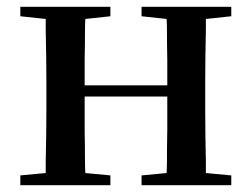

<svg xmlns="http://www.w3.org/2000/svg" viewBox="-20 -547 744 567"><path d="M40 0V-29L115 -36Q115 -50 115 -67Q116 -108 116.5 -153Q117 -198 117 -232V-296Q117 -330 116.5 -374.5Q116 -419 115 -461Q115 -478 115 -491L40 -499V-527H306V-499L232 -491Q231 -477 231 -460Q231 -418 230 -372Q230 -330 230 -295H474Q474 -330 474 -372Q473 -418 473 -461Q473 -477 472 -491L398 -499V-527H663V-499L588 -491Q588 -477 588 -461Q587 -419 586.5 -374.5Q586 -330 586 -296V-232Q586 -198 586.5 -153Q587 -108 588 -67Q588 -50 588 -36L663 -29V0H398V-29L472 -36Q473 -51 473 -68Q473 -111 474 -163Q474 -212 474 -262H230Q230 -212 230 -163Q231 -111 231 -68Q231 -51 232 -36L306 -29V0Z"/></svg>

Font: Early Summer Mincho SemiBold
Style: Regular
Weight: 600
Designer: GuiWonder
Version: Version 1.002